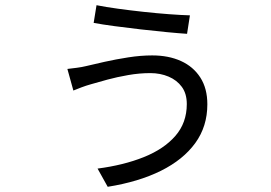

<svg xmlns="http://www.w3.org/2000/svg" viewBox="-20 -657 1040 738"><path d="M698 -257Q698 -297 679 -323Q660 -349 628 -362.5Q596 -376 558 -376Q516 -376 473 -368.5Q430 -361 393 -351Q356 -341 329 -333Q311 -328 292.5 -321Q274 -314 262 -309L239 -392Q256 -394 275.5 -396.5Q295 -399 311 -403Q340 -410 382.5 -419.5Q425 -429 473 -436.5Q521 -444 565 -444Q628 -444 675.5 -422.5Q723 -401 750 -359Q777 -317 777 -256Q777 -171 730.5 -107Q684 -43 598.5 -0.5Q513 42 394 61L355 -9Q455 -22 532.5 -53Q610 -84 654 -134.5Q698 -185 698 -257ZM351 -637Q386 -630 433.5 -623.5Q481 -617 531.5 -611.5Q582 -606 629 -602.5Q676 -599 710 -598L699 -527Q668 -529 621 -533.5Q574 -538 521.5 -544Q469 -550 420.5 -556.5Q372 -563 340 -569Z"/></svg>

Font: Farlight84_Sys_V01
Style: Regular
Weight: 400
Designer: Ryoko NISHIZUKA  (kana, bopomofo & ideographs); Paul D. Hunt (Latin, Greek & Cyrillic); Sandoll Communications , Soo-you
Foundry: Adobe
Version: Version 2.004;October 29, 2024;FontCreator 14.0.0.2814 64-bi